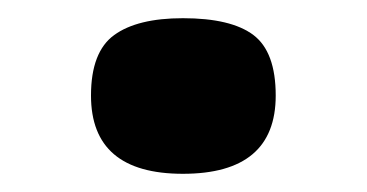

<svg xmlns="http://www.w3.org/2000/svg" viewBox="-20 -411 403 211"><path d="M181 -220Q80 -220 80 -306Q80 -354 105.5 -372.5Q131 -391 181 -391Q234 -391 258.5 -372.5Q283 -354 283 -306Q283 -220 181 -220Z"/></svg>

Font: Goldman
Style: Bold
Weight: 700
Designer: Jaikishan Patel
Version: Version 1.000; ttfautohint (v1.8.3)